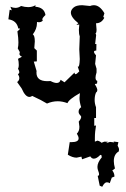

<svg xmlns="http://www.w3.org/2000/svg" viewBox="-20 -605 484 738"><path d="M248 -58.6H254.4Q282.2 -58.6 282.2 -73.2Q282.2 -80.1 275.4 -91.3Q285.2 -100.6 285.2 -117.7L282.7 -137.7Q292 -148.4 292 -155.3Q292 -158.2 290.3 -159.9Q288.6 -161.6 286.9 -163.6Q285.2 -165.5 283.7 -168.5Q282.2 -171.4 282.2 -175.8Q282.2 -186.5 292 -192.9Q285.6 -212.4 285.6 -228L287.1 -247.1Q244.6 -223.1 239.3 -208.5Q219.7 -215.8 201.7 -215.8Q181.2 -215.8 160.6 -207Q141.1 -219.2 104 -236.3Q98.1 -232.4 93.3 -232.4Q77.1 -232.4 63.5 -264.6L45.9 -289.6Q54.2 -295.9 54.2 -304.7Q54.2 -312 48.8 -320.3Q54.2 -322.3 54.2 -328.1Q54.2 -332.5 49.3 -340.8Q52.2 -345.7 52.2 -355Q52.2 -368.7 49.3 -378.9L64.5 -387.2Q54.7 -391.1 54.7 -397.9L56.2 -404.8L48.3 -418.9Q50.8 -427.7 50.8 -441.9Q50.8 -458.5 46.9 -484.4Q57.1 -492.7 57.1 -495.1L50.3 -495.6Q44.4 -526.4 12.2 -530.8L17.1 -567.4L25.4 -565.4L20 -579.1Q29.8 -574.7 39.6 -574.7Q50.8 -574.7 61 -582Q75.7 -577.6 88.4 -577.6Q104 -577.6 116.7 -585L115.7 -579.1Q149.9 -576.7 154.8 -547.4Q142.6 -536.1 142.6 -530.3L144.5 -525.9Q138.7 -519.5 129.4 -519.5L122.1 -520.5V-516.1Q122.1 -493.7 106 -472.7Q113.8 -468.8 113.8 -445.8L111.8 -419.9L121.6 -410.6V-369.1L109.9 -368.2L120.6 -332L120.1 -325.7Q120.1 -293 162.1 -293L174.3 -293.5Q188 -286.1 197.8 -286.1Q210 -286.1 212.9 -298.3L228 -288.6L266.6 -326.2Q266.6 -319.8 270 -319.8Q274.9 -319.8 284.7 -330.6L278.8 -349.1L280.8 -348.6Q285.6 -348.6 286.6 -377.9L284.7 -415.5L286.6 -465.8Q283.2 -473.1 283.2 -490.7L284.7 -510.7L273.4 -509.3L281.2 -515.6Q252.4 -538.6 252.4 -556.6Q252.4 -566.9 262.7 -575.9Q272.9 -585 295.9 -585L326.2 -582Q333 -585 340.8 -585Q363.3 -585 381.3 -554.2L377 -540L380.9 -536.6Q370.1 -515.6 349.1 -515.6L351.1 -491.7Q351.1 -477.5 347.2 -477.5L349.6 -470.2L345.7 -436L350.6 -435.5L350.1 -410.6Q341.3 -410.6 341.3 -405.8Q341.3 -400.9 349.1 -392.1L345.7 -359.4L351.1 -340.8V-326.7Q347.2 -314 347.2 -306.6Q347.2 -295.9 354 -293.9L353 -283.7Q344.7 -282.7 344.7 -280.8Q344.7 -280.3 346.4 -278.1Q348.1 -275.9 349.6 -272.7Q351.1 -269.5 352.5 -265.9Q354 -262.2 354 -259.3Q354 -252.4 349.1 -249.5Q343.8 -237.3 343.8 -220.7Q343.8 -206.5 349.1 -192.9V-151.4H342.3V-121.6L349.1 -122.6Q347.2 -111.3 345.9 -99.6Q344.7 -87.9 344.7 -75.2V-60.5L354.5 -64.5Q364.7 -62 370.1 -56.2L380.9 -60.5L394.5 -60.1L387.7 -54.7L402.8 -59.6L418.9 -57.6L416.5 -61L435.1 -58.6L432.1 -44.9Q437.5 -36.6 437.5 -29.8L436.5 -22.9Q417.5 -12.2 417.5 14.2Q417.5 26.4 421.9 42.5L411.6 50.3Q419.9 60.1 419.9 73.7L409.7 77.6L401.9 99.1Q397 95.7 390.6 95.7Q381.8 95.7 373 112.8L363.3 108.9L355.5 70.8Q360.8 70.8 360.8 64.5Q360.8 60.1 357.7 52.2Q354.5 44.4 354.5 36.6Q354.5 19.5 371.1 0L370.1 -8.3L365.7 -9.8Q351.6 4.9 340.8 4.9Q332.5 4.9 327.1 -3.9L295.4 7.3L293 -2.9L274.4 1Q258.8 1 240.7 -10.3Z"/></svg>

Font: Truetypewriter PolyglOTT
Style: Regular
Weight: 400
Designer: Sergey Beatoff a.k.a. Sam_T
Version: Version 3.76